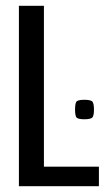

<svg xmlns="http://www.w3.org/2000/svg" viewBox="-20 -640 362 660"><path d="M45 -620H131V-67H320V0H45ZM270 -230Q246 -230 242 -237.5Q238 -245 238 -263Q238 -282 242 -289.5Q246 -297 270 -297Q294 -297 298.5 -289.5Q303 -282 303 -263Q303 -245 298.5 -237.5Q294 -230 270 -230Z"/></svg>

Font: Smooch Sans Thin SemiBold
Style: Regular
Weight: 600
Version: Version 1.010